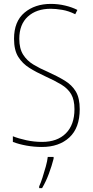

<svg xmlns="http://www.w3.org/2000/svg" viewBox="-20 -837 475 985"><path d="M389 -277Q389 -181 336 -132Q283 -83 195 -83Q155 -83 116 -90Q77 -97 46 -109V-138Q76 -126 115.5 -117.5Q155 -109 196 -109Q274 -109 318 -153Q362 -197 362 -277Q362 -325 345 -354Q328 -383 294 -403.5Q260 -424 211 -446Q167 -466 131 -488.5Q95 -511 73.5 -545.5Q52 -580 52 -638Q52 -727 105.5 -772Q159 -817 241 -817Q278 -817 314 -808.5Q350 -800 377 -786L366 -764Q332 -781 299 -786.5Q266 -792 240 -792Q167 -792 123 -752Q79 -712 79 -638Q79 -588 98.5 -557Q118 -526 151 -506Q184 -486 224 -469Q275 -446 312 -423.5Q349 -401 369 -367.5Q389 -334 389 -277ZM255 -23Q246 13 231 53.5Q216 94 196 128H181V119Q189 102 198 74Q207 46 215 17Q223 -12 225 -32H255Z"/></svg>

Font: Noto Sans Kannada UI Condensed Thin
Style: Regular
Weight: 100
Width: 3
Designer: Jelle Bosma - Monotype Design Team
Foundry: Monotype Imaging Inc.
Version: Version 2.005; ttfautohint (v1.8.4.7-5d5b)